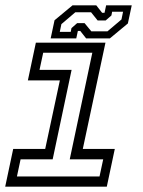

<svg xmlns="http://www.w3.org/2000/svg" viewBox="-20 -700 536 720"><path d="M-0.5 0 29.5 -141.5H149.5L204.5 -398.5H84.5L114.5 -540H375.5L290.5 -141.5H410.5L380.5 0ZM43.5 -38.2H353.2L367 -102.5H241.5L326.2 -502.2H142L128.2 -438H248.5L177.5 -102.5H57.2ZM170 -556 184.5 -624 252 -680H341L363 -652H372L378 -680H474L459.5 -612L392 -556H303L281 -584H272L266 -556ZM204.2 -580.5H245.2L248 -594.5L269.2 -613.2H297.2L322.5 -582.5H383L435.5 -627L441.5 -656H400.5L397.8 -642L376.2 -623.2H346.2L321.5 -654H262.5L210.2 -609.5Z"/></svg>

Font: Tourney Thin
Style: Italic
Weight: 100
Italic angle: -12°
Designer: Tyler Finck
Foundry: Etcetera Type Co
Version: Version 1.015